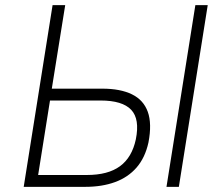

<svg xmlns="http://www.w3.org/2000/svg" viewBox="-20 -725 864 745"><path d="M72 0 184 -705H233L181 -381H377Q447 -381 492 -359Q537 -337 553.5 -291Q570 -245 556 -172Q543 -113 510 -75Q477 -37 426.5 -18.5Q376 0 311 0ZM128 -46H317Q399 -46 445.5 -80Q492 -114 507 -184Q523 -263 489 -299Q455 -335 370 -335H174ZM626 0 738 -705H786L674 0Z"/></svg>

Font: Nunito Sans 7pt SemiCondensed ExtraLight
Style: Italic
Weight: 250
Width: 4
Italic angle: -9°
Designer: Vernon Adams
Foundry: Vernon Adams
Version: Version 3.101;gftools[0.9.27]